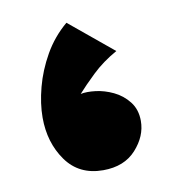

<svg xmlns="http://www.w3.org/2000/svg" viewBox="-52 -389 407 447"><g transform="rotate(-10 152.0 -165.5)"><path d="M158 11Q101 11 70.5 -32Q40 -75 40 -134Q40 -167 50 -205Q60 -243 80.5 -279Q101 -315 133 -342L236 -257Q202 -238 177 -214Q152 -190 137 -173Q151 -176 172 -173.5Q193 -171 214 -161Q235 -151 249.5 -132.5Q264 -114 264 -87Q264 -51 236 -20Q208 11 158 11Z"/></g></svg>

Font: Marhey Light
Style: Regular
Weight: 300
Designer: Nur Syamsi & Bustanul Arifin
Foundry: Namelatype
Version: Version 1.000